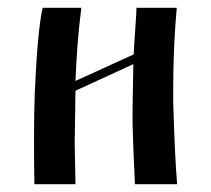

<svg xmlns="http://www.w3.org/2000/svg" viewBox="-20 -471 540 491"><path d="M173 -239Q173 -230 172 -172Q171 -114 171 -104L173 0H68Q67 -52 67 -113Q67 -187 69 -235Q76 -394 89 -451H188Q177 -365 173 -264L322 -332Q322 -342 325.5 -390.5Q329 -439 329 -451H432Q423 -352 423 -244Q423 -224 423 -208Q427 -70 433 0H325Q320 -110 319 -154Q319 -167 319 -182Q319 -207 321 -307Z"/></svg>

Font: Pochaevsk Unicode
Style: Normal
Weight: 400
Version: Version 1.1